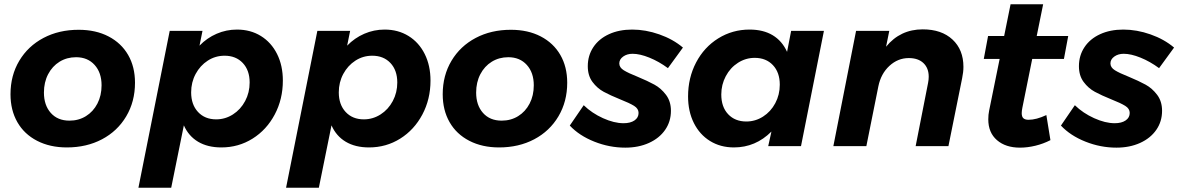

<svg xmlns="http://www.w3.org/2000/svg" viewBox="-20 -682 5499 896"><path d="M610 -296Q610 -208 569 -139Q528 -70 456 -32Q384 6 292 6Q213 6 153 -25Q93 -56 61 -112Q29 -168 29 -242Q29 -330 70 -398.5Q111 -467 183 -505Q255 -543 347 -543Q427 -543 486.5 -512Q546 -481 578 -425.5Q610 -370 610 -296ZM185 -250Q185 -191 217 -155Q249 -119 304 -119Q347 -119 381 -140Q415 -161 434.5 -198.5Q454 -236 454 -284Q454 -343 421.5 -379Q389 -415 335 -415Q292 -415 258 -394Q224 -373 204.5 -335.5Q185 -298 185 -250Z M1300 -306Q1300 -219 1262 -147.5Q1224 -76 1158.5 -35Q1093 6 1013 6Q949 6 904.5 -20.5Q860 -47 838 -97L779 194H626L772 -538H925L911 -469Q946 -505 991 -524.5Q1036 -544 1086 -544Q1149 -544 1197.5 -514Q1246 -484 1273 -430Q1300 -376 1300 -306ZM872 -251Q872 -194 904 -159.5Q936 -125 989 -125Q1031 -125 1067 -148Q1103 -171 1124 -210.5Q1145 -250 1145 -297Q1145 -354 1113 -388Q1081 -422 1028 -422Q985 -422 949.5 -399Q914 -376 893 -337Q872 -298 872 -251Z M1989 -306Q1989 -219 1951 -147.5Q1913 -76 1847.5 -35Q1782 6 1702 6Q1638 6 1593.5 -20.5Q1549 -47 1527 -97L1468 194H1315L1461 -538H1614L1600 -469Q1635 -505 1680 -524.5Q1725 -544 1775 -544Q1838 -544 1886.5 -514Q1935 -484 1962 -430Q1989 -376 1989 -306ZM1561 -251Q1561 -194 1593 -159.5Q1625 -125 1678 -125Q1720 -125 1756 -148Q1792 -171 1813 -210.5Q1834 -250 1834 -297Q1834 -354 1802 -388Q1770 -422 1717 -422Q1674 -422 1638.5 -399Q1603 -376 1582 -337Q1561 -298 1561 -251Z M2627 -296Q2627 -208 2586 -139Q2545 -70 2473 -32Q2401 6 2309 6Q2230 6 2170 -25Q2110 -56 2078 -112Q2046 -168 2046 -242Q2046 -330 2087 -398.5Q2128 -467 2200 -505Q2272 -543 2364 -543Q2444 -543 2503.5 -512Q2563 -481 2595 -425.5Q2627 -370 2627 -296ZM2202 -250Q2202 -191 2234 -155Q2266 -119 2321 -119Q2364 -119 2398 -140Q2432 -161 2451.5 -198.5Q2471 -236 2471 -284Q2471 -343 2438.5 -379Q2406 -415 2352 -415Q2309 -415 2275 -394Q2241 -373 2221.5 -335.5Q2202 -298 2202 -250Z M2639 -96 2704 -191Q2742 -154 2794 -130.5Q2846 -107 2890 -107Q2922 -107 2941 -120Q2960 -133 2960 -155Q2960 -175 2939 -188Q2918 -201 2875 -218Q2828 -237 2797.5 -253.5Q2767 -270 2745 -299.5Q2723 -329 2723 -373Q2723 -423 2749 -462Q2775 -501 2822 -522.5Q2869 -544 2930 -544Q2993 -544 3057 -521.5Q3121 -499 3167 -460L3097 -364Q3055 -395 3010.5 -413Q2966 -431 2932 -431Q2906 -431 2888 -418Q2870 -405 2870 -386Q2870 -367 2891 -354Q2912 -341 2955 -324Q3003 -304 3034 -287Q3065 -270 3088 -239.5Q3111 -209 3111 -165Q3111 -115 3084 -76Q3057 -37 3008.5 -15Q2960 7 2898 7Q2824 7 2753.5 -21Q2683 -49 2639 -96Z M3191 -232Q3191 -319 3228.5 -390.5Q3266 -462 3332 -503Q3398 -544 3478 -544Q3542 -544 3586 -517.5Q3630 -491 3653 -440L3672 -538H3825L3718 0H3565L3580 -68Q3506 6 3405 6Q3342 6 3293.5 -24Q3245 -54 3218 -108Q3191 -162 3191 -232ZM3619 -287Q3619 -344 3587 -378Q3555 -412 3502 -412Q3460 -412 3424 -389Q3388 -366 3367 -326.5Q3346 -287 3346 -241Q3346 -183 3378 -149Q3410 -115 3463 -115Q3505 -115 3541 -138Q3577 -161 3598 -200.5Q3619 -240 3619 -287Z M4476 -370Q4476 -346 4470 -317L4406 0H4253L4311 -295Q4314 -310 4314 -324Q4314 -364 4289.5 -387.5Q4265 -411 4221 -411Q4170 -411 4130.5 -374.5Q4091 -338 4079 -279L4023 0H3869L3975 -538H4130L4115 -464Q4181 -545 4286 -545Q4374 -545 4425 -497.5Q4476 -450 4476 -370Z M4751 -179Q4748 -164 4748 -154Q4748 -137 4756 -130Q4764 -123 4780 -123Q4816 -123 4863 -145L4882 -28Q4849 -11 4812 -2Q4775 7 4740 7Q4673 7 4632.5 -28Q4592 -63 4592 -125Q4592 -147 4596 -166L4645 -407H4571L4591 -514H4666L4696 -662H4848L4818 -514H4965L4945 -407H4797Z M4931 -96 4996 -191Q5034 -154 5086 -130.5Q5138 -107 5182 -107Q5214 -107 5233 -120Q5252 -133 5252 -155Q5252 -175 5231 -188Q5210 -201 5167 -218Q5120 -237 5089.5 -253.5Q5059 -270 5037 -299.5Q5015 -329 5015 -373Q5015 -423 5041 -462Q5067 -501 5114 -522.5Q5161 -544 5222 -544Q5285 -544 5349 -521.5Q5413 -499 5459 -460L5389 -364Q5347 -395 5302.5 -413Q5258 -431 5224 -431Q5198 -431 5180 -418Q5162 -405 5162 -386Q5162 -367 5183 -354Q5204 -341 5247 -324Q5295 -304 5326 -287Q5357 -270 5380 -239.5Q5403 -209 5403 -165Q5403 -115 5376 -76Q5349 -37 5300.5 -15Q5252 7 5190 7Q5116 7 5045.5 -21Q4975 -49 4931 -96Z"/></svg>

Font: Gontserrat SemiBold
Style: Italic
Weight: 600
Italic angle: -11.3°
Designer: Julieta Ulanovsky
Foundry: Julieta Ulanovsky
Version: Version 6.001